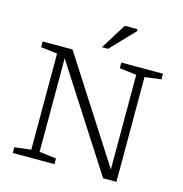

<svg xmlns="http://www.w3.org/2000/svg" viewBox="-131 -1050 1122 1176"><g transform="rotate(15 430.0 -462.0)"><path d="M158.5 -49V-658L54 -671V-707H243.5L660.5 -58V-658L553 -671V-707H817V-671L713 -658V6.5H628.5L211 -642.5V-49L318.5 -36V0H54V-36ZM414 -767 515 -930H595.5V-917L452 -767Z"/></g></svg>

Font: Newsreader 6pt Light
Style: Regular
Weight: 300
Designer: Hugues Gentile
Foundry: Production Type
Version: Version 1.003; ttfautohint (v1.8.3)